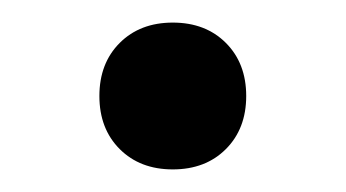

<svg xmlns="http://www.w3.org/2000/svg" viewBox="-20 -140 306 170"><path d="M198 -55Q198 -26 180 -8Q162 10 133 10Q104 10 86 -8Q68 -26 68 -55Q68 -84 86 -102Q104 -120 133 -120Q162 -120 180 -102Q198 -84 198 -55Z"/></svg>

Font: Work Sans
Style: Regular
Weight: 400
Designer: Wei Huang
Foundry: Wei Huang
Version: Version 1.500; ttfautohint (v1.6)